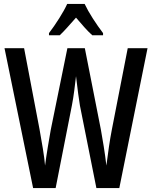

<svg xmlns="http://www.w3.org/2000/svg" viewBox="-20 -960 776 980"><path d="M733 -714 589 0H472L388 -421Q384 -444 379 -482Q374 -520 368 -571Q364 -537 359 -497.5Q354 -458 347 -422L264 0H149L3 -714H103L182 -299Q191 -249 199 -200Q207 -151 210 -115Q216 -161 224 -209.5Q232 -258 239 -297L324 -714H413L495 -298Q502 -259 509.5 -212.5Q517 -166 523 -115Q529 -163 536 -210.5Q543 -258 551 -299L632 -714ZM412 -940Q428 -906 454 -865.5Q480 -825 506 -791V-780H451Q431 -798 410.5 -821Q390 -844 368 -870Q345 -844 323.5 -820Q302 -796 285 -780H230V-791Q256 -825 282.5 -867Q309 -909 323 -940Z"/></svg>

Font: Noto Sans Thai ExtCond Med
Style: Regular
Weight: 500
Width: 2
Designer: Monotype Design Team
Foundry: Monotype Imaging Inc.
Version: Version 2.002; ttfautohint (v1.8.4.7-5d5b)